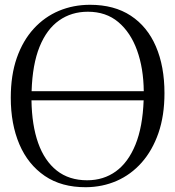

<svg xmlns="http://www.w3.org/2000/svg" viewBox="-20 -771 732 802"><path d="M339 11Q237 11.5 167 -36.2Q97 -84 61 -168.2Q25 -252.5 25 -363Q25 -457 50.2 -529.2Q75.5 -601.5 120.8 -651Q166 -700.5 226.2 -725.8Q286.5 -751 356 -751Q457 -751 526.2 -705.5Q595.5 -660 631.2 -577Q667 -494 667 -381.5Q667 -288 641.8 -215.2Q616.5 -142.5 571.8 -92Q527 -41.5 467.5 -15.5Q408 10.5 339 11ZM344 -18Q412.5 -18 464 -55.2Q515.5 -92.5 545.8 -166.8Q576 -241 580 -352H111.5Q113 -248 139.5 -173.5Q166 -99 217.2 -58.5Q268.5 -18 344 -18ZM112 -390H580.5Q579.5 -486 552.5 -560.8Q525.5 -635.5 474.2 -678.8Q423 -722 347 -722Q278.5 -722 226.8 -685.5Q175 -649 145.2 -575.5Q115.5 -502 112 -390Z"/></svg>

Font: Merriweather 120pt Light
Style: Regular
Weight: 300
Version: Version 2.100